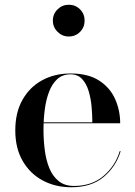

<svg xmlns="http://www.w3.org/2000/svg" viewBox="-20 -780 568 810"><path d="M280.5 10Q214 10 160.5 -18.5Q107 -47 75.8 -100.8Q44.5 -154.5 44.5 -230Q44.5 -305.5 75 -359.2Q105.5 -413 158 -441.5Q210.5 -470 277.5 -470Q352 -470 398 -440.2Q444 -410.5 465.5 -362.5Q487 -314.5 487 -260H111.5V-264H369.5Q369.5 -294 366.5 -328.8Q363.5 -363.5 354.2 -395Q345 -426.5 326.5 -446.5Q308 -466.5 277.5 -466.5Q243.5 -466.5 221.5 -446.2Q199.5 -426 186.8 -392.2Q174 -358.5 168.8 -317.2Q163.5 -276 163.5 -233Q163.5 -188.5 169 -146Q174.5 -103.5 188.5 -69.8Q202.5 -36 227.8 -15.8Q253 4.5 292 4.5Q367.5 4.5 417 -38Q466.5 -80.5 485 -142H489Q469.5 -77.5 417.8 -33.8Q366 10 280.5 10ZM270 -626Q242.5 -626 222.8 -645.8Q203 -665.5 203 -693Q203 -721 222.8 -740.5Q242.5 -760 270 -760Q298.5 -760 317.8 -740.5Q337 -721 337 -693Q337 -665 317.8 -645.5Q298.5 -626 270 -626Z"/></svg>

Font: Bodoni Moda 48pt Medium
Style: Regular
Weight: 500
Designer: Owen Earl
Foundry: indestructible type
Version: Version 2.005